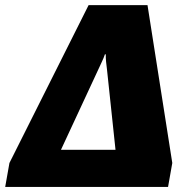

<svg xmlns="http://www.w3.org/2000/svg" viewBox="-78 -733 739 753"><path d="M-57.6 0H581.1L597.7 -93.8L500.5 -712.9H269.5L-41 -93.8ZM161.1 -145.5 306.6 -458.5Q314 -475.1 321.3 -490.2Q328.6 -505.4 333.5 -520H336.9Q336.4 -505.4 338.1 -490.2Q339.8 -475.1 341.8 -458.5L375 -145.5Z"/></svg>

Font: Roboto Flex
Style: wght 1000 wdth 100 opsz 14.0 GRAD 0.00 slnt -10.00 XTRA 468 XOPQ 96 YOPQ 79 YTLC 514 YTUC 712 YTAS 750 YTDE -203.00 YTFI 738
Weight: 1000
Italic angle: -10°
Designer: Berlow after Robertson
Foundry: Google
Version: Version 3.100